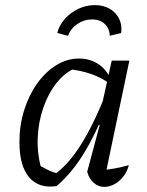

<svg xmlns="http://www.w3.org/2000/svg" viewBox="-20 -725 576 751"><path d="M201 3Q132 13 94 -31.5Q56 -76 56 -169Q56 -235 74.5 -294Q93 -353 125.5 -398.5Q158 -444 200 -470Q242 -496 289 -496Q330 -496 362 -476Q394 -456 411 -419L410 -397Q346 -445 244 -455L278 -460Q235 -443 202 -401.5Q169 -360 149.5 -304Q130 -248 127.5 -185.5Q125 -123 142 -64L121 -86Q144 -72 166 -61Q188 -50 214 -45L191 -41Q246 -79 296.5 -159Q347 -239 395 -362L412 -348Q365 -221 314 -135Q263 -49 201 3ZM389 -25 374 -60Q401 -61 428 -66Q455 -71 484 -79Q477 -53 462 -34Q447 -15 427.5 -4.5Q408 6 388 6Q365 6 347 -9.5Q329 -25 321 -53L370 -236L362 -239L417 -488H486ZM351 -705Q385 -705 409.5 -690.5Q434 -676 446 -651.5Q458 -627 454 -596L409 -585Q409 -613 390 -631Q371 -649 340 -649Q309 -649 283 -631.5Q257 -614 246 -585L204 -596Q212 -627 234 -651.5Q256 -676 286.5 -690.5Q317 -705 351 -705Z"/></svg>

Font: Piazzolla Thin
Style: Italic
Weight: 400
Italic angle: -11.3°
Version: Version 2.005